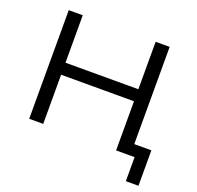

<svg xmlns="http://www.w3.org/2000/svg" viewBox="-145 -860 1199 1171"><g transform="rotate(20 454.0 -274.5)"><path d="M790 156V0H673V-74H872V156ZM106 0V-705H197V-397H670V-705H761V0H670V-319H197V0Z"/></g></svg>

Font: Nunito Sans 10pt SemiExpanded
Style: Regular
Weight: 400
Width: 6
Designer: Vernon Adams
Foundry: Vernon Adams
Version: Version 3.101;gftools[0.9.27]